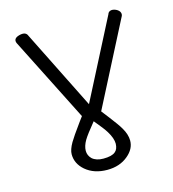

<svg xmlns="http://www.w3.org/2000/svg" viewBox="-103 -626 768 852"><g transform="rotate(-15 281.0 -199.5)"><path d="M101.6 -524.4Q93.8 -545.9 63.5 -538.1Q33.2 -530.3 42 -507.8L238.3 -119.1L221.7 -96.7Q179.7 -39.1 168 -18.6Q150.4 11.7 150.4 33.2Q150.4 76.2 186.5 107.4Q225.6 140.6 286.1 140.6Q343.8 140.6 381.8 108.4Q417 79.1 417 41Q417 12.7 398.4 -18.6Q386.7 -39.1 353.5 -82L326.2 -117.2L524.4 -502.9Q528.3 -512.7 522.5 -522.5Q516.6 -531.2 504.9 -536.1Q493.2 -541 483.4 -539.1Q471.7 -536.1 468.8 -525.4L282.2 -162.1ZM283.2 -84V-83Q319.3 -40 331.1 -20.5Q351.6 12.7 351.6 38.1Q350.6 63.5 336.9 74.2Q321.3 87.9 282.2 87.9Q249 87.9 230.5 71.3Q214.8 55.7 214.8 34.2Q214.8 12.7 229.5 -12.7Q242.2 -34.2 283.2 -84Z"/></g></svg>

Font: Gulim
Style: Regular
Weight: 400
Version: Version 2.21